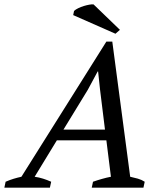

<svg xmlns="http://www.w3.org/2000/svg" viewBox="-64 -865 695 885"><path d="M171.9 -27.3 166 0H-43.9L-38.1 -27.3Q-19 -35.6 -1.2 -41Q16.6 -46.4 34.7 -50.3L426.3 -673.3H453.6L536.1 -50.3Q554.2 -46.4 571.5 -41.5Q588.9 -36.6 603 -27.3L597.2 0H358.9L364.7 -27.3Q385.7 -34.7 406.5 -40.5Q427.2 -46.4 447.3 -50.3L426.3 -218.3H198.2L95.7 -50.3Q115.7 -47.4 134.5 -41.5Q153.3 -35.6 171.9 -27.3ZM397 -453.1 388.2 -535.6H386.2L340.8 -451.2L228.5 -267.6H419.9ZM488.8 -727.5 468.3 -709.5 273.4 -795.4 277.3 -814.5Q284.2 -821.3 296.4 -827.1Q308.6 -833 322 -837.2Q335.4 -841.3 347.9 -843.5Q360.4 -845.7 367.2 -844.7Z"/></svg>

Font: PT Astra Serif
Style: Italic
Weight: 400
Italic angle: -16°
Designer: A.Korolkova, I. Chaeva
Foundry: ParaType Ltd
Version: Version 1.001